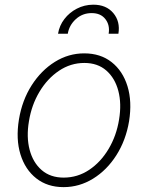

<svg xmlns="http://www.w3.org/2000/svg" viewBox="-20 -779 625 811"><path d="M248.6 11.4Q180.4 11.4 133.3 -25.6Q86.3 -62.5 66.4 -127Q46.5 -191.4 60 -274.5Q73.5 -355.5 113.6 -418.5Q153.8 -481.5 211.6 -517.6Q269.5 -553.6 335.6 -553.6Q404.5 -553.6 451.5 -516.5Q498.6 -479.4 518.5 -414.8Q538.4 -350.1 525.2 -267Q511.7 -186.4 471.6 -123.4Q431.5 -60.4 373.4 -24.5Q315.3 11.4 248.6 11.4ZM248.9 -28.8Q307.5 -28.8 356.5 -61.4Q405.5 -94.1 438.7 -149.9Q471.9 -205.6 483 -274.5Q494 -341.3 479.8 -395.2Q465.6 -449.2 429 -481.2Q392.4 -513.1 336.3 -513.1Q278.4 -513.1 229.2 -480.1Q180 -447.1 146.7 -391.3Q113.3 -335.6 102.3 -267Q90.9 -200.6 105.1 -146.5Q119.3 -92.3 156.1 -60.5Q192.8 -28.8 248.9 -28.8ZM225.1 -636.4Q230.8 -671.2 252 -698.7Q273.1 -726.2 304.7 -742.5Q336.3 -758.9 373.2 -759.2Q428.3 -759.6 458.5 -723.9Q488.6 -688.2 480.1 -636.4H438.9Q445 -672.6 425.2 -698.2Q405.5 -723.7 367.2 -723.7Q328.1 -723.7 300.1 -698Q272 -672.2 266.3 -636.4Z"/></svg>

Font: Inter Extra Light  BETA
Style: Italic
Weight: 200
Italic angle: 9.39999°
Designer: Rasmus Andersson
Foundry: rsms
Version: Version 3.011;git-f93a4a705